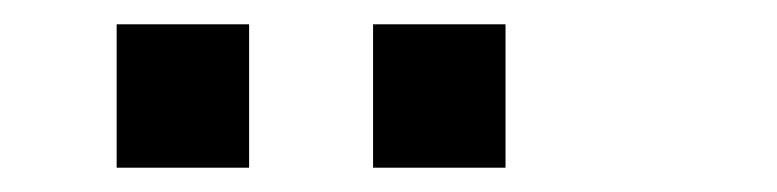

<svg xmlns="http://www.w3.org/2000/svg" viewBox="-20 -750 639 158"><path d="M76 -612V-730H185V-612ZM287 -612V-730H396V-612Z"/></svg>

Font: TypoPRO Titillium Maps
Style: 800 wt
Weight: 800
Designer: Campivisivi
Foundry: Accademia di Belle Arti di Urbino and students of MA course of Visual design
Version: Version 001.001